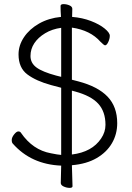

<svg xmlns="http://www.w3.org/2000/svg" viewBox="-20 -790 640 932"><path d="M332 114Q332 122 318 122Q304 122 289.5 115.5Q275 109 275 98L277 14Q131 8 42 -93Q37 -98 37 -110.5Q37 -123 48.5 -137.5Q60 -152 69 -152Q78 -152 82 -145Q139 -62 227 -46Q261 -39 277 -38V-364L228 -377Q155 -397 112.5 -429Q70 -461 70 -526Q70 -570 96.5 -609.5Q123 -649 169.5 -675.5Q216 -702 276 -708Q274 -738 274 -761Q274 -770 288.5 -770Q303 -770 317 -764Q331 -758 331 -747L330 -708Q380 -704 421.5 -688Q463 -672 488 -651.5Q513 -631 513 -616.5Q513 -602 505.5 -586Q498 -570 490 -570Q485 -570 468 -587Q419 -643 329 -656V-403L360 -395Q455 -370 502 -321Q549 -272 549 -192Q549 -139 523.5 -95Q498 -51 449 -22.5Q400 6 329 12ZM329 -40Q427 -52 471 -118Q492 -149 492 -184Q492 -248 457 -286.5Q422 -325 344 -346L329 -350ZM277 -417V-655Q233 -649 199 -628.5Q165 -608 146.5 -580Q128 -552 128 -518Q128 -484 157 -462.5Q186 -441 253 -423Z"/></svg>

Font: LXGW WenKai TC Light
Style: Regular
Weight: 300
Designer: LXGW / Fontworks Inc.
Foundry: LXGW / Fontworks Inc.
Version: Version 1.330